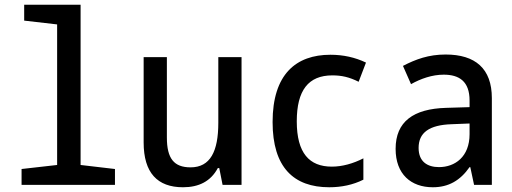

<svg xmlns="http://www.w3.org/2000/svg" viewBox="-20 -780 2160 810"><path d="M71 0H465V-67L320 -84V-760H82V-693L221 -677V-84L71 -67Z M752 10C819 10 869 -15 899 -71H905L919 0H999V-539H901V-262C901 -141 867 -74 784 -74C714 -74 684 -111 684 -200V-539H586V-179C586 -51 644 10 752 10Z M1369 10C1420 10 1469 0 1513 -22V-112C1470 -90 1424 -77 1380 -77C1285 -77 1232 -134 1232 -268C1232 -399 1281 -462 1382 -462C1421 -462 1453 -455 1493 -435L1524 -516C1478 -538 1428 -549 1374 -549C1229 -549 1130 -467 1130 -265C1130 -74 1219 10 1369 10Z M1806 10C1873 10 1922 -19 1961 -75H1964L1980 0H2055V-366C2055 -491 1985 -550 1860 -550C1788 -550 1734 -530 1680 -502L1714 -425C1755 -448 1803 -465 1852 -465C1917 -465 1961 -437 1961 -356V-328L1862 -325C1724 -321 1649 -267 1649 -152C1649 -45 1714 10 1806 10ZM1832 -75C1783 -75 1746 -98 1746 -156C1746 -220 1790 -253 1886 -256L1961 -259V-214C1961 -118 1899 -75 1832 -75Z"/></svg>

Font: Noto Sans Mono Condensed Medium
Style: Regular
Weight: 500
Width: 3
Designer: Monotype Design Team
Foundry: Monotype Imaging Inc.
Version: Version 2.014